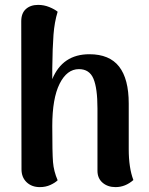

<svg xmlns="http://www.w3.org/2000/svg" viewBox="-20 -752 610 786"><path d="M526 -15Q493 14 453 14Q421 14 400 -4Q379 -22 379 -53V-308Q379 -391 362.5 -430Q346 -469 303 -469Q254 -469 224 -409Q194 -349 194 -236Q194 -126 197 -88.5Q200 -51 216 -14Q206 -4 186.5 5Q167 14 143 14Q110 14 89 -6Q68 -26 68 -59L67 -665Q67 -698 86 -715Q105 -732 136 -732Q160 -732 182 -723Q204 -714 216 -704Q203 -662 199 -610Q195 -558 194 -472V-428Q236 -530 346 -530Q428 -530 467.5 -479.5Q507 -429 507 -328V-141Q507 -65 526 -15Z"/></svg>

Font: Arima Madurai Black
Style: Regular
Weight: 900
Designer: Joana Correia and Natanael Gama
Foundry: NDISCOVER
Version: Version 1.020